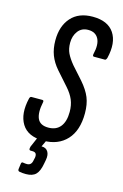

<svg xmlns="http://www.w3.org/2000/svg" viewBox="-129 -718 619 966"><g transform="rotate(15 181.0 -235.0)"><path d="M150 6Q69 6 37.5 -45.5Q6 -97 26 -181Q29 -191 36 -191H92Q101 -191 99 -181Q87 -124 100.5 -94Q114 -64 157 -64Q198 -64 219.5 -91Q241 -118 241 -168Q241 -203 229.5 -230.5Q218 -258 193 -286L131 -356Q104 -387 91 -421Q78 -455 78 -498Q78 -572 117.5 -616.5Q157 -661 230 -661Q309 -661 341.5 -612Q374 -563 354 -480Q350 -468 344 -468H287Q279 -468 281 -480Q294 -533 278.5 -562Q263 -591 225 -591Q191 -591 172 -566Q153 -541 153 -505Q153 -474 164 -451Q175 -428 198 -400L256 -335Q289 -297 303 -262.5Q317 -228 317 -181Q317 -91 272 -42.5Q227 6 150 6ZM109 191Q90 191 75 188Q66 186 67 176L71 146Q73 137 81 139Q86 140 91.5 140.5Q97 141 101 141Q125 141 129 112L132 99Q134 85 129 78Q124 71 110 71H102Q93 71 94 61Q95 51 99 44L128 -23Q132 -32 139 -32H170Q181 -32 176 -21L149 36H151Q172 36 182.5 52Q193 68 188 96L184 117Q177 157 160 174Q143 191 109 191Z"/></g></svg>

Font: Sofia Sans Extra Condensed Medium
Style: Italic
Weight: 500
Italic angle: -9°
Version: Version 4.100